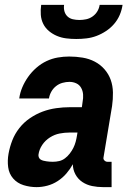

<svg xmlns="http://www.w3.org/2000/svg" viewBox="-20 -760 540 788"><path d="M130 8Q103 8 77 0Q51 -8 34 -27.5Q17 -47 13.5 -74Q10 -101 15 -129Q20 -157 30.5 -184Q41 -211 59.5 -234.5Q78 -258 103 -275Q128 -292 155 -302Q182 -312 210.5 -316Q239 -320 266 -320H316L319 -342Q322 -357 321 -372Q320 -387 313 -399.5Q306 -412 293 -418Q280 -424 265 -424Q251 -424 236.5 -420Q222 -416 210 -406.5Q198 -397 190.5 -383.5Q183 -370 181 -356H59Q62 -379 71.5 -401.5Q81 -424 95.5 -444.5Q110 -465 129.5 -482Q149 -499 171.5 -509.5Q194 -520 217.5 -524Q241 -528 264 -528Q292 -528 319 -523.5Q346 -519 369 -507Q392 -495 409 -475.5Q426 -456 434.5 -432Q443 -408 443.5 -380.5Q444 -353 440 -325L405 -115Q403 -107 408.5 -101.5Q414 -96 421 -96H438V8H403Q380 8 358 3.5Q336 -1 318 -13Q300 -25 289.5 -44.5Q279 -64 279 -86Q268 -66 252.5 -48Q237 -30 217 -17Q197 -4 174.5 2Q152 8 130 8ZM197 -96Q210 -96 223 -99Q236 -102 247 -110.5Q258 -119 266.5 -130Q275 -141 281 -153Q287 -165 290.5 -178Q294 -191 296 -204L298 -216H265Q245 -216 224.5 -212Q204 -208 185 -196Q166 -184 153.5 -165.5Q141 -147 138 -126Q137 -120 139.5 -114Q142 -108 147 -105Q152 -102 158 -100.5Q164 -99 170.5 -98Q177 -97 183.5 -96.5Q190 -96 197 -96ZM293 -600Q272 -600 252 -602.5Q232 -605 214 -612.5Q196 -620 181 -632.5Q166 -645 157.5 -662Q149 -679 147.5 -699Q146 -719 149 -740H243Q241 -726 244.5 -713.5Q248 -701 257 -692.5Q266 -684 279 -681Q292 -678 306 -678Q320 -678 334 -681Q348 -684 360 -692.5Q372 -701 379.5 -713.5Q387 -726 389 -740H483Q480 -719 471.5 -699Q463 -679 448.5 -662Q434 -645 415 -632.5Q396 -620 376 -612.5Q356 -605 335 -602.5Q314 -600 293 -600Z"/></svg>

Font: Iosevka SS18 Extrabold
Style: Italic
Weight: 800
Italic angle: -9°
Monospace: yes
Designer: Belleve Invis
Foundry: Belleve Invis
Version: Version 25.1.1; ttfautohint (v1.8.4)